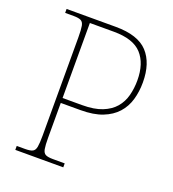

<svg xmlns="http://www.w3.org/2000/svg" viewBox="-131 -814 824 914"><g transform="rotate(20 281.0 -357.0)"><path d="M50 0V-20H93Q118 -20 130 -26Q142 -32 145.5 -51Q149 -70 149 -108V-606Q149 -645 145.5 -663.5Q142 -682 130 -688Q118 -694 93 -694H50V-714H299Q412 -714 461.5 -660.5Q511 -607 511 -509Q511 -462 499 -421Q487 -380 459.5 -349.5Q432 -319 387.5 -301.5Q343 -284 277 -284H177V-108Q177 -70 180.5 -51Q184 -32 196 -26Q208 -20 233 -20H293V0ZM276 -309Q337 -309 377 -325Q417 -341 440.5 -368.5Q464 -396 473.5 -432.5Q483 -469 483 -509Q483 -595 440 -642Q397 -689 299 -689H177V-309Z"/></g></svg>

Font: Noto Serif Lao Thin
Style: Regular
Weight: 250
Designer: Monotype Design Team
Foundry: Monotype Imaging Inc.
Version: Version 2.003